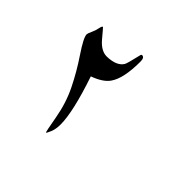

<svg xmlns="http://www.w3.org/2000/svg" viewBox="-129 -648 789 789"><g transform="rotate(45 265.5 -253.5)"><path d="M245.6 -67.9Q245.6 -40.5 237.3 -21Q229 -1.5 226.6 -1.5Q224.1 -2 211.4 -74.2Q198.7 -146.5 168.9 -207Q139.2 -267.6 99.1 -327.1Q59.1 -386.7 59.1 -405.3V-405.8Q59.1 -411.1 66.7 -427.2Q74.2 -443.4 77.1 -459Q80.1 -474.6 85 -474.6Q85.9 -474.6 117.7 -436.5Q148.4 -399.4 181.6 -399.4H183.1Q238.3 -400.9 256.3 -430.7Q261.2 -438.5 275.9 -502Q276.9 -506.3 280.8 -506.3Q294.9 -506.3 294.9 -482.9Q294.9 -385.3 265.6 -343.3Q246.1 -314.5 193.4 -295.4Q245.6 -141.1 245.6 -67.9Z"/></g></svg>

Font: DimaThulth2
Style: Regular
Weight: 400
Designer: R.Balvardi
Foundry: R.Balvardi (R.Balvardi@gmail.com)
Version: Version 1.00;November 13, 2018;FontCreator 11.5.0.2427 64-bi